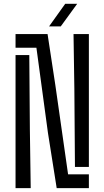

<svg xmlns="http://www.w3.org/2000/svg" viewBox="-20 -977 542 997"><path d="M274.4 0 229 -286.9 169.1 -729.1H60.7V-800H227L267.3 -535.6L333.5 -71.9H441.5V0ZM60.7 0V-691H132.1L135.1 -304.4L139.5 0ZM369.2 -110 366.1 -516.2 361.8 -800H441.5V-110ZM234.8 -840 318.5 -957.1H380.7L295.5 -840Z"/></svg>

Font: Big Shoulders Stencil Text Thin
Style: Regular
Weight: 100
Designer: Patric King
Foundry: XO Type Co
Version: Version 2.001